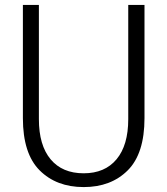

<svg xmlns="http://www.w3.org/2000/svg" viewBox="-20 -748 680 780"><path d="M320 12Q209 12 141 -56Q73 -124 73 -268V-728H138V-264Q138 -158 185.5 -101Q233 -44 320 -44Q406 -44 453.5 -101Q501 -158 501 -264V-728H567V-268Q567 -124 499 -56Q431 12 320 12Z"/></svg>

Font: Murecho Light
Style: Regular
Weight: 300
Designer: Neil Summerour
Foundry: Positype
Version: Version 1.010; ttfautohint (v1.8.3)